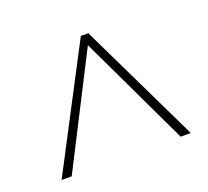

<svg xmlns="http://www.w3.org/2000/svg" viewBox="-76 -806 599 553"><g transform="rotate(-20 224.0 -529.5)"><path d="M26 -344H57L230 -683L391 -344H422L243 -715H220Z"/></g></svg>

Font: Noto Sans Condensed Thin
Style: Regular
Weight: 100
Width: 3
Designer: Monotype Design Team
Foundry: Monotype Imaging Inc.
Version: Version 2.013